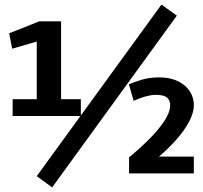

<svg xmlns="http://www.w3.org/2000/svg" viewBox="-20 -751 884 836"><path d="M35 -319H140V-570L33 -539L20 -606L151 -658H246V-319H332V-246H35ZM683 -731 750 -683 207 65 140 16ZM542 4V-66Q585 -101 625.5 -141Q666 -181 692.5 -219.5Q719 -258 721 -289Q722 -314 706.5 -326.5Q691 -339 655 -338Q634 -337 611.5 -330.5Q589 -324 562 -312L541 -384Q563 -393 594.5 -403Q626 -413 666 -414H667H669Q671 -414 672 -414Q673 -414 670 -414Q673 -414 676 -414Q741 -413 781 -381Q821 -349 824 -298Q825 -262 803.5 -221.5Q782 -181 746.5 -141.5Q711 -102 672 -69H824V4Z"/></svg>

Font: Epunda Sans ExtraBold
Style: Regular
Weight: 800
Designer: Simon Atzbach
Foundry: typofactur
Version: Version 2.204; ttfautohint (v1.8.4.7-5d5b)